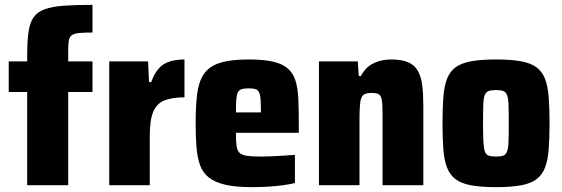

<svg xmlns="http://www.w3.org/2000/svg" viewBox="-20 -763 2317 791"><path d="M92 0V-384H16V-510H92V-534Q92 -593 97.5 -631.5Q103 -670 118.5 -692Q134 -714 164.5 -725Q195 -736 243 -739.5Q291 -743 361 -743V-629Q327 -629 306.5 -627Q286 -625 276.5 -618.5Q267 -612 264 -598.5Q261 -585 261 -560V-510H361V-384H261V0Z M430 0V-510H590L594 -425H603Q616 -461 634 -481Q652 -501 678.5 -509.5Q705 -518 740 -518V-362Q690 -362 658 -349.5Q626 -337 611.5 -303Q597 -269 597 -203V0Z M1019 8Q951 8 908 -2Q865 -12 840 -32Q815 -52 804 -83Q793 -114 789.5 -156.5Q786 -199 786 -254Q786 -324 792 -374Q798 -424 818.5 -456Q839 -488 883 -503Q927 -518 1004 -518Q1066 -518 1105 -509Q1144 -500 1166 -480.5Q1188 -461 1197.5 -430.5Q1207 -400 1209 -356Q1211 -312 1211 -254V-216H952Q952 -182 954.5 -162.5Q957 -143 967 -133.5Q977 -124 998.5 -121Q1020 -118 1058 -118Q1075 -118 1096.5 -119Q1118 -120 1143.5 -121.5Q1169 -123 1195 -125V-9Q1176 -4 1147 0Q1118 4 1084.5 6Q1051 8 1019 8ZM1055 -286V-300Q1055 -334 1053.5 -354Q1052 -374 1046.5 -384Q1041 -394 1030.5 -396.5Q1020 -399 1004 -399Q986 -399 975.5 -395.5Q965 -392 960 -382.5Q955 -373 953.5 -353Q952 -333 952 -300H1069Z M1294 0V-510H1454L1458 -450H1467Q1480 -475 1498.5 -489.5Q1517 -504 1541 -511Q1565 -518 1592 -518Q1635 -518 1661.5 -506.5Q1688 -495 1701.5 -471Q1715 -447 1719.5 -411.5Q1724 -376 1724 -327V0H1556V-273Q1556 -311 1555 -332Q1554 -353 1549.5 -363.5Q1545 -374 1536 -377Q1527 -380 1511 -380Q1493 -380 1483 -375.5Q1473 -371 1468.5 -359Q1464 -347 1462.5 -324Q1461 -301 1461 -264V0Z M2024 8Q1962 8 1921 0.5Q1880 -7 1856.5 -25Q1833 -43 1821.5 -73Q1810 -103 1806.5 -148Q1803 -193 1803 -255Q1803 -318 1806.5 -363Q1810 -408 1821.5 -438Q1833 -468 1856.5 -485.5Q1880 -503 1921 -510.5Q1962 -518 2024 -518Q2086 -518 2126.5 -510.5Q2167 -503 2190.5 -485.5Q2214 -468 2225.5 -438Q2237 -408 2240.5 -363Q2244 -318 2244 -255Q2244 -193 2240.5 -148Q2237 -103 2225.5 -73Q2214 -43 2190.5 -25Q2167 -7 2126.5 0.5Q2086 8 2024 8ZM2023 -118Q2043 -118 2053.5 -122Q2064 -126 2069 -139Q2074 -152 2075 -180Q2076 -208 2076 -255Q2076 -303 2075 -330.5Q2074 -358 2069 -371Q2064 -384 2053.5 -388Q2043 -392 2023 -392Q2004 -392 1993 -388Q1982 -384 1977 -371Q1972 -358 1971 -330.5Q1970 -303 1970 -255Q1970 -208 1971.5 -180Q1973 -152 1977.5 -139Q1982 -126 1993 -122Q2004 -118 2023 -118Z"/></svg>

Font: Saira SemiCondensed ExtraBold
Style: Regular
Weight: 800
Width: 4
Designer: Hector Gatti with collaboration of the Omnibus-Type team
Foundry: Omnibus-Type
Version: Version 1.101